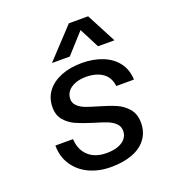

<svg xmlns="http://www.w3.org/2000/svg" viewBox="-142 -897 934 1022"><g transform="rotate(-20 325.0 -386.0)"><path d="M73 -197H173Q176 -136 214 -101Q252 -66 317 -66Q355 -66 383 -76.5Q411 -87 425 -105.5Q439 -124 439 -147Q439 -173 421.5 -190Q404 -207 377.5 -217.5Q351 -228 306 -241Q248 -259 213 -274.5Q178 -290 153 -318.5Q128 -347 128 -393Q128 -444 156 -482Q184 -520 235.5 -541Q287 -562 354 -562Q419 -562 471 -541.5Q523 -521 553.5 -481Q584 -441 586 -384H486Q480 -435 443.5 -460Q407 -485 350 -485Q314 -485 287 -474Q260 -463 246 -444.5Q232 -426 232 -402Q232 -379 248.5 -363Q265 -347 290.5 -337Q316 -327 359 -315Q418 -298 454.5 -282Q491 -266 517 -235.5Q543 -205 543 -155Q543 -104 515.5 -66Q488 -28 436.5 -8Q385 12 314 12Q245 12 190.5 -13.5Q136 -39 104.5 -86.5Q73 -134 73 -197ZM363 -784H472L560 -616H467L409 -729L307 -616H206Z"/></g></svg>

Font: Azeret Mono
Style: Italic
Weight: 400
Italic angle: -12°
Designer: Martin Vácha
Foundry: Displaay
Version: Version 1.000; Glyphs 3.0.3, build 3074